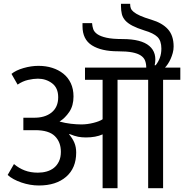

<svg xmlns="http://www.w3.org/2000/svg" viewBox="-20 -983 962 1003"><path d="M793 -642Q807 -659 815 -681Q823 -703 823 -729Q823 -770 802.5 -790Q782 -810 734 -824Q696 -836 672 -848.5Q648 -861 634.5 -876Q621 -891 616.5 -909.5Q612 -928 612 -951V-963H660V-960Q660 -949 663.5 -939.5Q667 -930 678.5 -920.5Q690 -911 712 -901Q734 -891 771 -880Q828 -863 857.5 -830Q887 -797 887 -740Q887 -723 882.5 -706.5Q878 -690 871.5 -675.5Q865 -661 857 -649Q849 -637 842 -630H922V-566H832V0H754V-566H594V0H516V-281Q480 -265 429 -265Q407 -265 388.5 -268.5Q370 -272 343 -283L341 -281Q359 -260 368.5 -237.5Q378 -215 378 -186Q378 -105 325.5 -59.5Q273 -14 183 -14Q160 -14 137 -18Q114 -22 92 -29.5Q70 -37 51.5 -47Q33 -57 20 -69L53 -126Q79 -104 109.5 -92.5Q140 -81 178 -81Q202 -81 223.5 -87Q245 -93 261.5 -106Q278 -119 288 -140Q298 -161 298 -190Q298 -241 266.5 -272Q235 -303 164 -303H102V-368H155Q214 -367 249 -395Q284 -423 284 -475Q284 -524 252 -548Q220 -572 178 -572Q155 -572 126.5 -565.5Q98 -559 72 -541L40 -597Q63 -616 103 -627.5Q143 -639 181 -639Q220 -639 253 -628.5Q286 -618 311 -598Q336 -578 350 -548Q364 -518 364 -479Q364 -431 342 -398.5Q320 -366 291 -348Q320 -340 350 -336.5Q380 -333 405 -333Q435 -333 467.5 -341Q500 -349 516 -360V-566H424V-630H744Q744 -650 738 -666Q732 -682 715.5 -693Q699 -704 670.5 -709.5Q642 -715 596 -715Q510 -715 460.5 -746Q411 -777 411 -846V-862H461Q462 -846 467 -831Q472 -816 488.5 -804.5Q505 -793 536 -786Q567 -779 620 -779Q718 -779 760 -743Q802 -707 788 -642Z"/></svg>

Font: Mukta
Style: Regular
Weight: 400
Designer: Girish Dalvi and Yashodeep Gholap
Foundry: Ek Type
Version: Version 2.538;PS 1.001;hotconv 16.6.51;makeotf.lib2.5.65220;